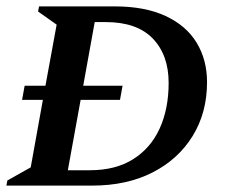

<svg xmlns="http://www.w3.org/2000/svg" viewBox="-27 -580 702 600"><path d="M-7 0 -4 -16 69 -57 107 -268H42L50 -312H115L150 -503L92 -544L95 -560H332Q426 -560 490.5 -530Q555 -500 587.5 -446.5Q620 -393 620 -323Q620 -228 575 -155Q530 -82 449.5 -41Q369 0 261 0ZM348 -268H225L185 -48H254Q334 -48 389 -82.5Q444 -117 472 -178.5Q500 -240 500 -321Q500 -408 450.5 -459.5Q401 -511 303 -511H269L233 -312H356Z"/></svg>

Font: Spectral SC SemiBold
Style: Italic
Weight: 600
Italic angle: -10°
Designer: Jean-Baptiste Levee
Foundry: Production Type
Version: Version 2.001